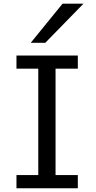

<svg xmlns="http://www.w3.org/2000/svg" viewBox="-20 -1011 516 1031"><path d="M397.9 -712.9V-642.1H278.3V-70.8H397.9V0H68.4V-70.8H185.5V-642.1H68.4V-712.9ZM428.2 -991.2 223.1 -781.2H145L315.9 -991.2Z"/></svg>

Font: Andika DR AuSIL
Style: Regular
Weight: 400
Designer: Annie Olsen & Victor Gaultney
Foundry: SIL International
Version: Version 0.003